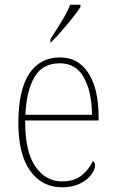

<svg xmlns="http://www.w3.org/2000/svg" viewBox="-20 -786 489 816"><path d="M244 10Q158 10 108 -60.5Q58 -131 58 -262Q58 -403 104 -472.5Q150 -542 235 -542Q313 -542 356 -475Q399 -408 399 -290V-274H87Q86 -144 129.5 -79.5Q173 -15 244 -15Q296 -15 327.5 -41Q359 -67 375 -102Q384 -96 384 -82Q384 -66 368 -44Q352 -22 320.5 -6Q289 10 244 10ZM371 -298Q370 -396 336.5 -456.5Q303 -517 234 -517Q160 -517 126 -457.5Q92 -398 88 -298ZM194 -619Q216 -653 240.5 -692.5Q265 -732 278 -766H322V-756Q311 -739 289 -711Q267 -683 242 -654.5Q217 -626 197 -606H194Z"/></svg>

Font: Noto Serif Georgian SemiCondensed Thin
Style: Regular
Weight: 100
Width: 4
Designer: Monotype Design Team, Akaki Razmadze
Foundry: Google LLC
Version: Version 2.003; ttfautohint (v1.8.4.7-5d5b)